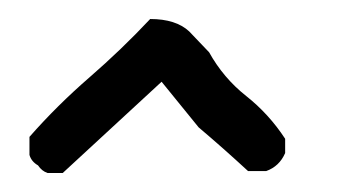

<svg xmlns="http://www.w3.org/2000/svg" viewBox="-20 -840 357 202"><path d="M46 -658H30Q24 -660 20 -666Q13 -670 11 -677V-696Q40 -729 74 -758.5Q108 -788 138 -820Q165 -820 179 -807L200 -785Q215 -758 239 -739Q263 -720 280 -694V-679Q274 -665 260 -660H241Q215 -684 189 -706L150 -754Z"/></svg>

Font: Yozai
Style: Regular
Weight: 400
Designer: LXGW / Y.OzVox
Foundry: LXGW / Y.OzVox
Version: Version 0.861;October 22, 2024